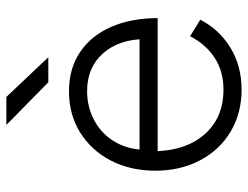

<svg xmlns="http://www.w3.org/2000/svg" viewBox="-108 -660 780 604"><g transform="rotate(-90 282.0 -358.0)"><path d="M47 -259Q47 -338 79 -399.5Q111 -461 167.5 -496Q224 -531 297 -531Q369 -531 421 -495.5Q473 -460 500 -397Q527 -334 527 -252H84L108 -272Q108 -166 160.5 -105.5Q213 -45 302 -45Q360 -45 402.5 -73Q445 -101 470 -150L522 -118Q492 -59 434.5 -23.5Q377 12 302 12Q228 12 170 -22.5Q112 -57 79.5 -119Q47 -181 47 -259ZM87 -309H487L461 -290Q461 -373 416.5 -423.5Q372 -474 297 -474Q247 -474 204.5 -451Q162 -428 137.5 -386Q113 -344 113 -291ZM191 -728H279L404 -596H325Z"/></g></svg>

Font: 寒蝉端黑体 Light
Style: Regular
Weight: 300
Designer: ChillDuanSans {Warren2060}; 
Source Han Sans {Ryoko NISHIZUKA 西塚涼子 (kana, bopomofo & ideographs); Paul D. Hunt (Latin, G
Foundry: ChillType&Adobe
Version: Version 1.300;Glyphs 3.3 (3306)